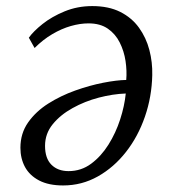

<svg xmlns="http://www.w3.org/2000/svg" viewBox="-20 -582 550 616"><path d="M72.5 -461Q87 -481.5 116.5 -505Q146 -528.5 187.2 -545.5Q228.5 -562.5 276 -562.5Q328.5 -562.5 365.8 -543.8Q403 -525 426 -493Q449 -461 459.2 -421.8Q469.5 -382.5 468.5 -341Q467 -271.5 445 -207.8Q423 -144 384.2 -94.5Q345.5 -45 294 -16Q242.5 13 182.5 13Q136 13 105.5 -3Q75 -19 60.2 -46.2Q45.5 -73.5 45.5 -108Q45.5 -154 70.2 -189.2Q95 -224.5 135 -249.8Q175 -275 221.2 -291.5Q267.5 -308 311 -316.5Q354.5 -325 385 -325.5Q387.5 -354.5 382.8 -386.2Q378 -418 364.2 -445.5Q350.5 -473 326 -490Q301.5 -507 264 -507Q237 -507 207.2 -498.5Q177.5 -490 147.8 -472.5Q118 -455 91 -428ZM200 -33Q240.5 -33 272.5 -56.8Q304.5 -80.5 328 -118Q351.5 -155.5 365.5 -198.8Q379.5 -242 383.5 -282Q342 -280.5 297 -268.8Q252 -257 212.8 -235.2Q173.5 -213.5 149 -183.2Q124.5 -153 124.5 -114Q124.5 -74 145 -53.5Q165.5 -33 200 -33Z"/></svg>

Font: Merriweather 24pt Light
Style: Italic
Weight: 300
Italic angle: -7.8°
Version: Version 2.101